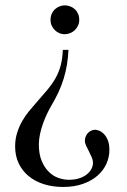

<svg xmlns="http://www.w3.org/2000/svg" viewBox="-20 -496 484 731"><path d="M396.5 75.2Q396.5 102.5 385 127.9Q373.5 153.3 351.1 172.9Q328.6 192.4 295.7 204.1Q262.7 215.8 220.2 215.8Q180.7 215.8 147.2 205.3Q113.8 194.8 89.4 174.8Q64.9 154.8 51.3 126.2Q37.6 97.7 37.6 61.5Q37.6 33.7 45.2 9.8Q52.7 -14.2 64.2 -34.4Q75.7 -54.7 89.1 -71Q102.5 -87.4 113.8 -100.1Q139.6 -129.4 158.9 -152.3Q178.2 -175.3 191.2 -198Q204.1 -220.7 210.9 -246.3Q217.8 -272 219.2 -306.2H240.7Q239.3 -276.9 234.9 -249.8Q230.5 -222.7 222.4 -196.5Q214.4 -170.4 202.4 -144.5Q190.4 -118.7 174.3 -91.8Q167 -79.1 158.7 -61.8Q150.4 -44.4 143.6 -25.1Q136.7 -5.9 132.3 14.6Q127.9 35.2 127.9 54.2Q127.9 90.8 138.7 116.5Q149.4 142.1 165.8 158.2Q182.1 174.3 202.4 181.4Q222.7 188.5 241.7 188.5Q265.1 188.5 282.5 182.6Q299.8 176.8 311.3 167.2Q322.8 157.7 328.4 146.5Q334 135.3 334 124Q334 113.8 329.1 102.5Q324.2 91.3 318.6 80.3Q313 69.3 308.1 59.1Q303.2 48.8 303.2 40.5Q303.2 30.3 306.9 22.2Q310.5 14.2 316.4 8.8Q322.3 3.4 329.1 0.7Q335.9 -2 342.8 -2Q347.7 -2 356.7 1.2Q365.7 4.4 374.5 12.9Q383.3 21.5 389.9 36.4Q396.5 51.3 396.5 75.2ZM281.7 -420.4Q281.7 -408.7 277.1 -398.7Q272.5 -388.7 264.9 -381.3Q257.3 -374 247.1 -369.9Q236.8 -365.7 226.1 -365.7Q215.8 -365.7 206.3 -369.6Q196.8 -373.5 189.2 -380.9Q181.6 -388.2 177 -398.2Q172.4 -408.2 172.4 -420.4Q172.4 -433.6 177.2 -444.1Q182.1 -454.6 189.9 -461.4Q197.8 -468.3 207.3 -471.9Q216.8 -475.6 226.1 -475.6Q236.8 -475.6 246.8 -471.9Q256.8 -468.3 264.6 -461.2Q272.5 -454.1 277.1 -443.8Q281.7 -433.6 281.7 -420.4Z"/></svg>

Font: Doulos SIL APac
Style: Regular
Weight: 400
Designer: Walt Agee, Victor Gaultney, Peter Martin, Debbi Hosken, Becca Hirsbrunner
Foundry: SIL International
Version: Version 5.000